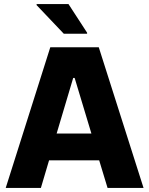

<svg xmlns="http://www.w3.org/2000/svg" viewBox="-20 -919 730 939"><path d="M8 0 226 -688H463L682 0H506L465 -135H220L180 0ZM257 -266H427L345 -538H338ZM292 -754 159 -894V-899H315L406 -759V-754Z"/></svg>

Font: Saira
Style: Bold
Weight: 700
Designer: Hector Gatti with collaboration of the Omnibus-Type team
Foundry: Omnibus-Type
Version: Version 1.100; ttfautohint (v1.8.3)